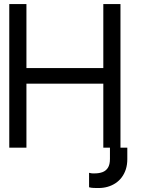

<svg xmlns="http://www.w3.org/2000/svg" viewBox="-20 -739 712 961"><path d="M530.3 0H617.2V57.6Q617.2 85.4 609.9 108.2Q602.5 130.9 589.4 148.4Q576.2 166 558.1 178Q540 189.9 518.6 196Q497.1 202.1 473.6 202.1Q461.4 202.1 448.5 201.7Q435.5 201.2 425.8 198.2V126Q431.2 127.4 438.2 128.4Q445.3 129.4 453.1 128.9Q475.6 128.9 492.9 122.6Q510.3 116.2 520.3 100.3Q530.3 84.5 530.3 56.6ZM26.4 0V-718.8H112.3V-398.4H497.1V-718.8H583V0H497.1V-320.3H112.3V0Z"/></svg>

Font: Inter Display V
Style: Regular
Weight: 400
Designer: Rasmus Andersson
Foundry: rsms
Version: Version 3.015;git-src